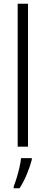

<svg xmlns="http://www.w3.org/2000/svg" viewBox="-20 -780 242 1021"><path d="M129 0H74V-760H129ZM149 70Q140 105 122.5 147Q105 189 84 221H53V211Q60 194 68.5 166.5Q77 139 83.5 110Q90 81 92 61H149Z"/></svg>

Font: Noto Sans Lao Condensed Light
Style: Regular
Weight: 300
Width: 3
Designer: Monotype Design Team
Foundry: Monotype Imaging Inc.
Version: Version 2.003; ttfautohint (v1.8.4.7-5d5b)